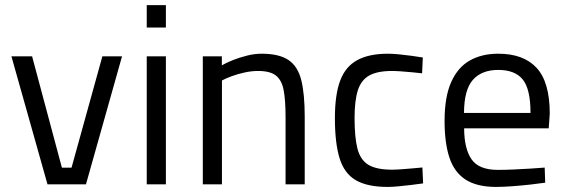

<svg xmlns="http://www.w3.org/2000/svg" viewBox="-20 -720 2212 750"><path d="M165.5 0 24.6 -500H105.4L221.8 -65H259.4L379.9 -500H456.7L315.8 0Z M553.2 0V-500H628V0ZM553.2 -612.4V-700H628V-612.4Z M772.2 0V-500H846.6V-464.8Q864 -475 889.7 -485.2Q915.5 -495.4 945 -502.8Q974.5 -510.2 1001.5 -510.2Q1070.3 -510.2 1106.8 -485.6Q1143.3 -461 1156.8 -407.2Q1170.3 -353.4 1170.3 -264.4V0H1095.5V-261.6Q1095.5 -327.7 1088.1 -367.4Q1080.7 -407 1057.8 -424.9Q1035 -442.8 988.2 -442.8Q962.2 -442.8 935.2 -436.8Q908.1 -430.9 885.2 -422.4Q862.3 -413.9 847 -405.7V0Z M1494.4 10.2Q1415 10.2 1369.9 -16.1Q1324.8 -42.4 1306.5 -101.7Q1288.2 -161 1288.2 -258.6Q1288.2 -350 1308.8 -405Q1329.4 -460 1375.5 -485.1Q1421.6 -510.2 1495.6 -510.2Q1512.4 -510.2 1536.9 -507.9Q1561.4 -505.6 1587 -502.1Q1612.6 -498.6 1631.6 -495.4L1628.8 -433.6Q1611.8 -435.6 1589.8 -437.7Q1567.8 -439.8 1546.5 -441.3Q1525.2 -442.8 1511.2 -442.8Q1453.7 -442.8 1422 -424.8Q1390.3 -406.9 1377.6 -366.4Q1365 -325.9 1365 -258.6Q1365 -184.6 1376 -140.4Q1387.1 -96.1 1418.5 -76.6Q1449.9 -57.2 1511.6 -57.2Q1525.6 -57.2 1546.7 -58.7Q1567.8 -60.2 1590.4 -62.2Q1613 -64.2 1630 -65.8L1632.8 -3.6Q1612.8 -0.8 1586.8 2.4Q1560.8 5.6 1536 7.9Q1511.2 10.2 1494.4 10.2Z M1915.4 10.2Q1841 9.6 1797.4 -19.3Q1753.8 -48.2 1735.2 -105.4Q1716.6 -162.6 1716.6 -247.2Q1716.6 -342.2 1742.8 -400.1Q1769 -458 1815.9 -484.1Q1862.8 -510.2 1926.2 -510.2Q2025.4 -510.2 2076.4 -454.6Q2127.5 -399 2127.5 -275.8L2123.4 -218.7H1793Q1793.4 -139 1822 -97.7Q1850.7 -56.4 1924.5 -56.4Q1952.1 -56.4 1985.7 -57.9Q2019.3 -59.4 2051.9 -61.4Q2084.5 -63.4 2107.7 -65.4L2109.7 -6.4Q2085.7 -2.8 2051.5 1Q2017.2 4.8 1981.2 7.5Q1945.2 10.2 1915.4 10.2ZM1792.5 -278.9H2052.3Q2052.3 -372.1 2022 -409.5Q1991.7 -446.9 1926.2 -446.9Q1862 -446.9 1827.5 -408.4Q1793 -369.9 1792.5 -278.9Z"/></svg>

Font: Titillium Web
Style: Bold
Weight: 700
Designer: Mohamed Gaber, Accademia di Belle Arti di Urbino
Foundry: Kief Type Foundry, Accademia di Belle Arti di Urbino
Version: Version 3.000